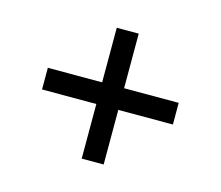

<svg xmlns="http://www.w3.org/2000/svg" viewBox="-70 -662 700 608"><g transform="rotate(15 279.5 -357.5)"><path d="M243 -143V-322H65V-393H243V-572H315V-393H494V-322H315V-143Z"/></g></svg>

Font: Noto Serif Kannada
Style: Regular
Weight: 400
Designer: Universal Thirst, Indian Type Foundry and the Monotype Design Team
Foundry: Monotype Imaging Inc.
Version: Version 2.003